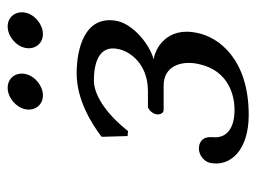

<svg xmlns="http://www.w3.org/2000/svg" viewBox="-104 -555 669 501"><g transform="rotate(-90 230.5 -304.5)"><path d="M271 -394C310 -394 365 -384 353 -330C348 -304 318 -253 243 -253H203C196 -253 185 -242 183 -232C181 -223 185 -212 194 -212H258C308 -212 324 -167 314 -121C297 -40 228 -27 195 -27C144 -27 120 -49 123 -83C126 -116 104 -120 93 -120C75 -120 59 -105 56 -91C45 -37 90 10 181 10C326 10 384 -68 395 -124C413 -206 351 -235 326 -238C369 -250 417 -293 426 -332C444 -418 353 -439 290 -439C218 -439 157 -398 128 -377L124 -373L126 -306L139 -305C174 -350 226 -394 271 -394ZM356 -573C351 -548 367 -527 392 -527C417 -527 443 -548 448 -573C453 -598 437 -619 412 -619C387 -619 361 -598 356 -573ZM196 -573C191 -548 207 -527 232 -527C257 -527 283 -548 288 -573C293 -598 277 -619 252 -619C227 -619 201 -598 196 -573Z"/></g></svg>

Font: Libertinus Sans
Style: Italic
Weight: 400
Italic angle: -12°
Designer: Philipp H. Poll, Khaled Hosny
Foundry: Caleb Maclennan
Version: Version 7.050;RELEASE